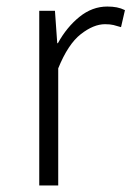

<svg xmlns="http://www.w3.org/2000/svg" viewBox="-20 -567 402 587"><path d="M100 0V-534H148L155 -435H157Q184 -484 223 -515.5Q262 -547 308 -547Q324 -547 337 -544.5Q350 -542 362 -536L350 -484Q337 -488 327 -490.5Q317 -493 301 -493Q266 -493 227 -462.5Q188 -432 158 -358V0Z"/></svg>

Font: Noto Sans JP Thin Light
Style: Regular
Weight: 300
Version: Version 2.004-H2;hotconv 1.0.118;makeotfexe 2.5.65603